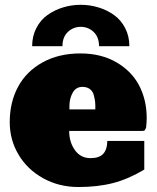

<svg xmlns="http://www.w3.org/2000/svg" viewBox="-20 -750 638 779"><path d="M298.3 8.8Q219.2 8.8 155 -26.9Q90.8 -62.5 55.2 -122.6Q19.5 -182.6 19.5 -254.4Q19.5 -335 53.2 -397.7Q86.9 -460.4 152.6 -496.8Q218.3 -533.2 306.2 -533.2Q390.1 -533.2 452.1 -497.3Q514.2 -461.4 544.7 -402.8Q575.2 -344.2 575.2 -271Q575.2 -254.4 572.8 -232.4Q568.4 -222.2 566.2 -220.5Q564 -218.8 554.7 -218.8H260.7Q260.7 -173.3 283.9 -140.9Q307.1 -108.4 347.2 -108.4Q382.3 -108.4 398.4 -125.5Q414.6 -142.6 415.5 -178.2H565.4V-62Q501 -23.4 438.7 -7.3Q376.5 8.8 298.3 8.8ZM261.7 -306.2H366.7Q367.2 -323.2 366 -335.9Q364.7 -348.6 360.4 -364.5Q356 -380.4 344.2 -388.9Q332.5 -397.5 314.5 -397.5Q288.1 -397.5 274.9 -373.8Q261.7 -350.1 261.7 -320.3ZM110.4 -562.5Q110.4 -603 127.2 -635.7Q144 -668.5 172.1 -688.7Q200.2 -709 235.1 -719.7Q270 -730.5 307.6 -730.5Q345.2 -730.5 380.1 -719.7Q415 -709 443.1 -688.7Q471.2 -668.5 488 -635.7Q504.9 -603 504.9 -562.5H381.8Q381.8 -599.6 359.9 -620.4Q337.9 -641.1 307.6 -641.1Q277.3 -641.1 255.4 -620.4Q233.4 -599.6 233.4 -562.5Z"/></svg>

Font: Bevan
Style: Regular
Weight: 400
Foundry: vernon adams
Version: Version 1.000